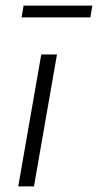

<svg xmlns="http://www.w3.org/2000/svg" viewBox="-20 -664 349 684"><path d="M45 0 127 -470H183L101 0ZM57 -602 64 -644H309L302 -602Z"/></svg>

Font: Gantari Light
Style: Italic
Weight: 300
Italic angle: -10°
Version: Version 1.000